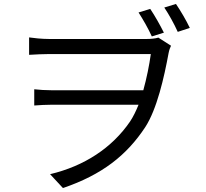

<svg xmlns="http://www.w3.org/2000/svg" viewBox="-20 -879 1040 970"><path d="M739 -834 680 -816C703 -780 729 -735 747 -695L808 -714C789 -752 762 -800 739 -834ZM869 -859 810 -841C834 -805 859 -760 878 -718L939 -738C920 -778 892 -825 869 -859ZM127 -690V-602C163 -604 198 -606 230 -606C298 -606 681 -606 742 -606C734 -549 721 -484 704 -423H242C210 -423 180 -425 153 -428V-346C183 -348 210 -350 244 -350H680C667 -318 653 -289 637 -265C546 -132 406 -40 233 1L298 71C495 4 620 -94 714 -237C773 -328 809 -487 832 -612C835 -628 840 -639 844 -648L780 -689C764 -684 742 -682 719 -682C670 -682 297 -682 230 -682C189 -682 148 -687 127 -690Z"/></svg>

Font: GenYoGothic2 TW R
Style: Regular
Weight: 400
Version: Version 2.100;PS 2.1;hotconv 16.6.51;makeotf.lib2.5.65220 DE